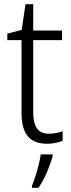

<svg xmlns="http://www.w3.org/2000/svg" viewBox="-20 -678 341 919"><path d="M214 -38Q232 -38 249.5 -41.5Q267 -45 280 -50V-4Q265 2 246 6Q227 10 204 10Q144 10 113.5 -25.5Q83 -61 83 -139V-486H15V-517L84 -535L102 -658H139V-532H277V-486H139V-141Q139 -90 156.5 -64Q174 -38 214 -38ZM232 69Q223 103 205 145.5Q187 188 164 221H133V211Q140 195 149 167.5Q158 140 165 111Q172 82 175 61H232Z"/></svg>

Font: Noto Sans Lao SemiCondensed Light
Style: Regular
Weight: 300
Width: 4
Designer: Monotype Design Team
Foundry: Monotype Imaging Inc.
Version: Version 2.003; ttfautohint (v1.8.4.7-5d5b)